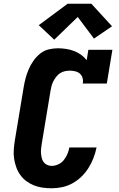

<svg xmlns="http://www.w3.org/2000/svg" viewBox="-20 -1002 640 1030"><path d="M257 8Q232 8 207.5 4.5Q183 1 161 -8Q139 -17 120.5 -31Q102 -45 88.5 -64Q75 -83 67 -105.5Q59 -128 55.5 -152Q52 -176 54 -201Q56 -226 60 -251L107 -534Q111 -559 117.5 -583Q124 -607 134 -630.5Q144 -654 159.5 -676Q175 -698 195.5 -714.5Q216 -731 241 -737Q266 -743 290 -743Q313 -743 335 -739.5Q357 -736 377 -728.5Q397 -721 414.5 -708.5Q432 -696 445 -679L454 -735H583L553 -554H424Q427 -569 423 -583.5Q419 -598 408.5 -607Q398 -616 383.5 -619.5Q369 -623 355 -623Q342 -623 328 -620Q314 -617 302.5 -609.5Q291 -602 282 -590.5Q273 -579 266.5 -566.5Q260 -554 256.5 -541Q253 -528 251 -515L204 -231Q202 -218 200.5 -205Q199 -192 200 -179.5Q201 -167 204 -154.5Q207 -142 214 -132.5Q221 -123 232.5 -117.5Q244 -112 257 -112Q274 -112 292 -120Q310 -128 322 -143Q334 -158 341.5 -175.5Q349 -193 352 -211H498Q492 -182 481.5 -154.5Q471 -127 455 -101.5Q439 -76 417 -54.5Q395 -33 368.5 -18.5Q342 -4 313.5 2Q285 8 257 8ZM271 -789 188 -867 343 -982H470L581 -861L484 -795L397 -911Z"/></svg>

Font: Iosevka Etoile Heavy Oblique
Style: Regular
Weight: 900
Italic angle: -9°
Designer: Belleve Invis
Foundry: Belleve Invis
Version: Version 15.5.2; ttfautohint (v1.8.4)